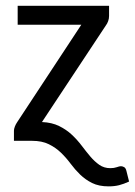

<svg xmlns="http://www.w3.org/2000/svg" viewBox="-20 -498 477 679"><path d="M365.7 -441.4Q365.7 -432.1 362.5 -423.3Q359.4 -414.6 354.5 -408.2L128.4 -66.4Q163.6 -64.9 189.2 -52.2Q214.8 -39.6 234.1 -21.5Q253.4 -3.4 269 17.3Q284.7 38.1 299.6 55.7Q314.5 73.2 331.3 85Q348.1 96.7 370.1 96.7Q383.3 96.7 392.8 93.3Q402.3 89.8 407.7 89.8Q413.1 89.8 418.9 93Q424.8 96.2 427.2 106.9L436.5 144Q417.5 152.8 400.9 157Q384.3 161.1 364.3 161.1Q329.6 161.1 305.7 149.2Q281.7 137.2 263.4 119.4Q245.1 101.6 229.5 80.6Q213.9 59.6 195.3 41.7Q176.8 23.9 152.6 12Q128.4 0 93.3 0H29.3V-35.6Q29.3 -42 32.5 -50.3Q35.6 -58.6 41 -66.4L267.6 -410.6H42.5V-477.5H365.7Z"/></svg>

Font: Carlito
Style: Regular
Weight: 400
Designer: Lukasz Dziedzic
Foundry: tyPoland Lukasz Dziedzic
Version: Version 1.104